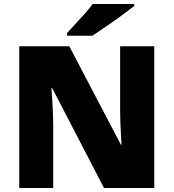

<svg xmlns="http://www.w3.org/2000/svg" viewBox="-20 -947 874 967"><path d="M757 0H504L243 -503H239Q241 -480 243 -447.5Q245 -415 246.5 -382Q248 -349 248 -322V0H77V-714H329L589 -218H592Q591 -241 589 -272Q587 -303 586 -335Q585 -367 585 -391V-714H757ZM656 -917Q638 -903 611 -882.5Q584 -862 553 -840.5Q522 -819 493.5 -799.5Q465 -780 445 -767H318V-781Q335 -800 359 -825.5Q383 -851 407 -878Q431 -905 447 -927H656Z"/></svg>

Font: Noto Sans Hebrew Black
Style: Regular
Weight: 900
Designer: Monotype Design Team
Foundry: Monotype Imaging Inc.
Version: Version 2.003